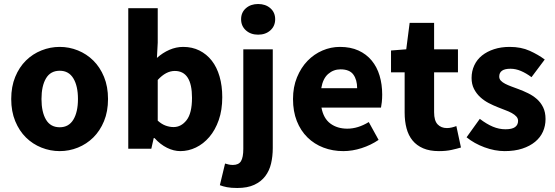

<svg xmlns="http://www.w3.org/2000/svg" viewBox="-20 -742 2770 958"><path d="M278 12Q231 12 187 -5.5Q143 -23 109.5 -56Q76 -89 56 -137.5Q36 -186 36 -248Q36 -310 56 -358.5Q76 -407 109.5 -440Q143 -473 187 -490.5Q231 -508 278 -508Q325 -508 368.5 -490.5Q412 -473 445.5 -440Q479 -407 499 -358.5Q519 -310 519 -248Q519 -186 499 -137.5Q479 -89 445.5 -56Q412 -23 368.5 -5.5Q325 12 278 12ZM278 -107Q323 -107 346 -145Q369 -183 369 -248Q369 -313 346 -351Q323 -389 278 -389Q232 -389 209.5 -351Q187 -313 187 -248Q187 -183 209.5 -145Q232 -107 278 -107Z M880 12Q847 12 813.5 -4.5Q780 -21 751 -53H747L735 0H620V-701H767V-529L763 -453Q792 -479 825.5 -493.5Q859 -508 894 -508Q939 -508 975 -490Q1011 -472 1036.5 -439.5Q1062 -407 1075.5 -360.5Q1089 -314 1089 -257Q1089 -193 1071.5 -143Q1054 -93 1024.5 -58.5Q995 -24 957.5 -6Q920 12 880 12ZM846 -108Q884 -108 911 -142.5Q938 -177 938 -254Q938 -388 852 -388Q808 -388 767 -343V-140Q787 -122 807 -115Q827 -108 846 -108Z M1164 196Q1133 196 1112.5 192Q1092 188 1077 182L1103 74Q1113 77 1122 79Q1131 81 1142 81Q1171 81 1182.5 62Q1194 43 1194 1V-496H1341V-3Q1341 38 1332.5 74Q1324 110 1303.5 137Q1283 164 1249 180Q1215 196 1164 196ZM1268 -569Q1231 -569 1207 -590.5Q1183 -612 1183 -646Q1183 -680 1207 -701Q1231 -722 1268 -722Q1305 -722 1329 -701Q1353 -680 1353 -646Q1353 -612 1329 -590.5Q1305 -569 1268 -569Z M1693 12Q1640 12 1594 -5.5Q1548 -23 1514 -56.5Q1480 -90 1461 -138Q1442 -186 1442 -248Q1442 -308 1462 -356.5Q1482 -405 1514.5 -438.5Q1547 -472 1589 -490Q1631 -508 1676 -508Q1729 -508 1768.5 -490Q1808 -472 1834.5 -440Q1861 -408 1874 -364.5Q1887 -321 1887 -270Q1887 -250 1885 -232Q1883 -214 1881 -205H1584Q1594 -151 1628.5 -125.5Q1663 -100 1713 -100Q1766 -100 1820 -133L1869 -44Q1831 -18 1784.5 -3Q1738 12 1693 12ZM1583 -302H1762Q1762 -344 1743 -370Q1724 -396 1679 -396Q1644 -396 1617.5 -373Q1591 -350 1583 -302Z M2170 12Q2124 12 2091.5 -2Q2059 -16 2038.5 -41Q2018 -66 2008.5 -101.5Q1999 -137 1999 -180V-381H1931V-490L2007 -496L2024 -628H2146V-496H2265V-381H2146V-182Q2146 -140 2163.5 -121.5Q2181 -103 2210 -103Q2222 -103 2234.5 -106Q2247 -109 2257 -113L2280 -6Q2260 0 2233 6Q2206 12 2170 12Z M2498 12Q2449 12 2397.5 -7Q2346 -26 2308 -57L2374 -149Q2408 -123 2439 -110Q2470 -97 2502 -97Q2535 -97 2550 -108Q2565 -119 2565 -139Q2565 -151 2556.5 -160.5Q2548 -170 2533.5 -178Q2519 -186 2501 -192.5Q2483 -199 2464 -207Q2441 -216 2418 -228Q2395 -240 2376 -257.5Q2357 -275 2345 -298.5Q2333 -322 2333 -353Q2333 -387 2346.5 -416Q2360 -445 2385 -465Q2410 -485 2445 -496.5Q2480 -508 2523 -508Q2580 -508 2623 -488.5Q2666 -469 2698 -445L2632 -357Q2605 -377 2579 -388Q2553 -399 2527 -399Q2471 -399 2471 -360Q2471 -348 2479 -339.5Q2487 -331 2500.5 -324Q2514 -317 2531.5 -310.5Q2549 -304 2568 -297Q2592 -288 2615.5 -276.5Q2639 -265 2658.5 -248Q2678 -231 2690 -206.5Q2702 -182 2702 -148Q2702 -114 2689 -85Q2676 -56 2650 -34.5Q2624 -13 2586 -0.5Q2548 12 2498 12Z"/></svg>

Font: Giro Regular
Style: Bold
Weight: 700
Designer: Paul D. Hunt
Foundry: Adobe Systems Incorporated
Version: Version 1.000;PS 1.0;hotconv 1.0.88;makeotf.lib2.5.647800